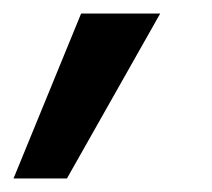

<svg xmlns="http://www.w3.org/2000/svg" viewBox="-69 -147 314 284"><path d="M-49 117 51 -127H168L30 117Z"/></svg>

Font: DM Sans 18pt SemiBold
Style: Italic
Weight: 600
Italic angle: -10°
Designer: Colophon Foundry, Jonny Pinhorn
Foundry: Colophon Foundry
Version: Version 4.004;gftools[0.9.30]